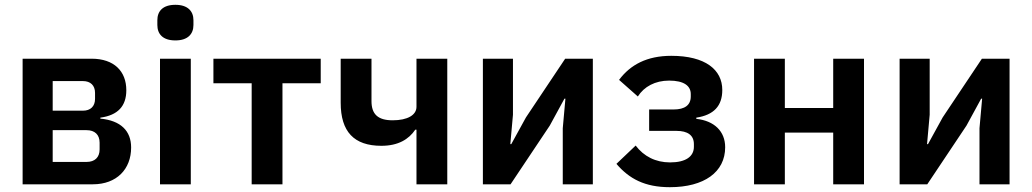

<svg xmlns="http://www.w3.org/2000/svg" viewBox="-20 -766 4290 798"><path d="M74 0H366C465 0 525 -63 525 -153C525 -222 482 -265 397 -273V-277C470 -287 505 -325 505 -391C505 -470 454 -522 361 -522H74ZM199 -306V-429H325C356 -429 375 -411 375 -380V-355C375 -324 356 -306 325 -306ZM199 -93V-225H340C374 -225 394 -206 394 -173V-145C394 -112 374 -93 340 -93Z M709 -598C761 -598 784 -625 784 -662V-682C784 -719 761 -746 709 -746C656 -746 634 -719 634 -682V-662C634 -625 656 -598 709 -598ZM645 0H773V-522H645Z M1026 0H1154V-420H1313V-522H867V-420H1026Z M1711 0H1839V-522H1711V-322C1711 -288 1674 -266 1612 -266C1551 -266 1524 -291 1524 -346V-522H1396V-339C1396 -219 1451 -160 1565 -160C1635 -160 1679 -187 1706 -227H1711Z M1987 0H2102L2265 -244L2326 -356H2330L2319 -233V0H2444V-522H2329L2166 -278L2105 -167H2101L2112 -289V-522H1987Z M2764 12C2907 12 2994 -51 2994 -154C2994 -220 2949 -264 2874 -272V-277C2947 -288 2982 -326 2982 -392C2982 -476 2912 -534 2770 -534C2669 -534 2600 -497 2553 -434L2631 -365C2657 -406 2703 -431 2761 -431C2823 -431 2851 -409 2851 -375V-365C2851 -329 2826 -311 2780 -311H2678V-222H2792C2838 -222 2864 -204 2864 -167V-156C2864 -116 2831 -91 2765 -91C2705 -91 2656 -116 2622 -161L2542 -85C2595 -23 2660 12 2764 12Z M3114 0H3242V-215H3443V0H3571V-522H3443V-317H3242V-522H3114Z M3719 0H3834L3997 -244L4058 -356H4062L4051 -233V0H4176V-522H4061L3898 -278L3837 -167H3833L3844 -289V-522H3719Z"/></svg>

Font: Braiins Sans SemiBold
Style: Regular
Weight: 600
Designer: Mike Abbink, Paul van der Laan, Pieter van Rosmalen, Jiri Chlebus, Lubos Buracinsky
Foundry: Bold Monday, Sudetype
Version: Version 1.000;hotconv 1.0.109;makeotfexe 2.5.65596